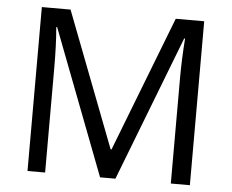

<svg xmlns="http://www.w3.org/2000/svg" viewBox="-51 -774 1005 833"><g transform="rotate(5 451.5 -357.0)"><path d="M414.1 0 171.9 -632.8H168Q174.8 -557.6 174.8 -454.1V0H98.1V-713.9H223.1L449.2 -125H453.1L681.2 -713.9H805.2V0H722.2V-460Q722.2 -539.1 729 -631.8H725.1L481 0Z"/></g></svg>

Font: WebKoruri
Style: Regular
Weight: 400
Foundry: lindwurm / mohemohe
Version: Version 1.00